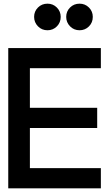

<svg xmlns="http://www.w3.org/2000/svg" viewBox="-20 -1017 588 1047"><path d="M25 -755H530V-645H143V-429H510V-319H143V-100H530V10H25ZM166 -925Q166 -955 187 -976Q208 -997 239 -997Q269 -997 290 -976Q311 -955 311 -925Q311 -894 290 -873Q269 -852 239 -852Q208 -852 187 -873.5Q166 -895 166 -925ZM414 -997Q444 -997 465 -976Q486 -955 486 -925Q486 -894 465 -873Q444 -852 414 -852Q383 -852 362 -873.5Q341 -895 341 -925Q341 -955 362 -976Q383 -997 414 -997Z"/></svg>

Font: BLUETTI 2.0 Medium
Style: Italic
Weight: 500
Designer: Stijn de Vries
Foundry: tokotype
Version: Version 2.005;October 31, 2023;FontCreator 14.0.0.2814 64-bi